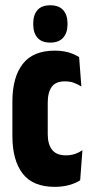

<svg xmlns="http://www.w3.org/2000/svg" viewBox="-20 -701 348 728"><path d="M187.5 7.5Q104.5 7.5 65.8 -43Q27 -93.5 27 -185.5V-316Q27 -408 66.2 -458.5Q105.5 -509 187.5 -509Q207.5 -509 224.2 -506Q241 -503 255 -497.2Q269 -491.5 280 -484.5L288.5 -373Q275 -381.5 260.2 -387Q245.5 -392.5 226 -392.5Q191 -392.5 176 -371.5Q161 -350.5 161 -311.5V-192.5Q161 -154 177.5 -133Q194 -112 230 -112Q249 -112 264.8 -117.5Q280.5 -123 292.5 -131.5L284 -17.5Q267.5 -6.5 242.5 0.5Q217.5 7.5 187.5 7.5ZM170.5 -539.5Q138 -539.5 122 -558Q106 -576.5 106 -608.5V-612Q106 -644.5 122 -662.8Q138 -681 170.5 -681Q203 -681 219.5 -662.8Q236 -644.5 236 -612V-608.5Q236 -576.5 219.5 -558Q203 -539.5 170.5 -539.5Z"/></svg>

Font: Anek Latin Condensed
Style: Bold
Weight: 700
Width: 3
Designer: Yesha Goshar
Foundry: Ek Type
Version: Version 1.003